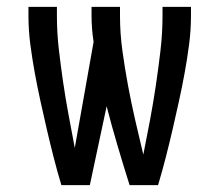

<svg xmlns="http://www.w3.org/2000/svg" viewBox="-20 -540 640 560"><path d="M159 0Q147 -40 136.5 -81Q126 -122 116.5 -163Q107 -204 98 -245Q89 -286 81.5 -327Q74 -368 68.5 -410Q63 -452 63 -494V-520H146V-494Q146 -445 151.5 -397Q157 -349 164 -301Q171 -253 180 -205Q189 -157 198 -109V-108L253 -418Q250 -437 248.5 -456Q247 -475 247 -494V-520H330V-494Q330 -443 337 -392Q344 -341 353.5 -290Q363 -239 374.5 -189Q386 -139 398 -89Q408 -139 417.5 -189.5Q427 -240 434.5 -290.5Q442 -341 448 -392Q454 -443 454 -494V-520H537V-494Q537 -452 531.5 -410Q526 -368 518.5 -327Q511 -286 502 -245Q493 -204 483.5 -163Q474 -122 463.5 -81Q453 -40 441 0H358Q340 -57 323 -114.5Q306 -172 291 -230L242 0Z"/></svg>

Font: Iosevka Fixed Extended
Style: Regular
Weight: 400
Width: 7
Monospace: yes
Designer: Belleve Invis
Foundry: Belleve Invis
Version: Version 24.1.1; ttfautohint (v1.8.4)